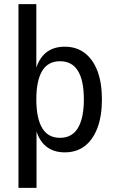

<svg xmlns="http://www.w3.org/2000/svg" viewBox="-20 -725 557 925"><path d="M69 180V-705H155V-387H151Q167 -443 202 -471.5Q237 -500 292 -500Q349 -500 389 -469Q429 -438 450 -381.5Q471 -325 471 -246Q471 -166 449.5 -109Q428 -52 388.5 -21.5Q349 9 292 9Q238 9 202.5 -19.5Q167 -48 152 -105H156V180ZM269 -61Q327 -61 355.5 -108.5Q384 -156 384 -246Q384 -337 355.5 -383.5Q327 -430 269 -430Q211 -430 183 -383Q155 -336 155 -246Q155 -156 183 -108.5Q211 -61 269 -61Z"/></svg>

Font: Nunito Sans 10pt Condensed Medium
Style: Regular
Weight: 500
Width: 3
Designer: Vernon Adams
Foundry: Vernon Adams
Version: Version 3.101;gftools[0.9.27]